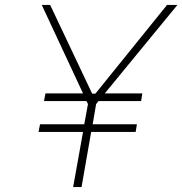

<svg xmlns="http://www.w3.org/2000/svg" viewBox="-20 -757 738 777"><path d="M276 0 316 -223H136L142 -254H321L336 -336L330 -348H158L164 -379H316L149 -737H183L353 -378H366L656 -737H698L404 -379H556L551 -348H379L369 -336L355 -254H534L529 -223H349L310 0Z"/></svg>

Font: Tomorrow ExtraLight
Style: Italic
Weight: 275
Italic angle: -10°
Designer: Tony de Marco, Monica Rizzolli
Foundry: Just in Type
Version: Version 2.002